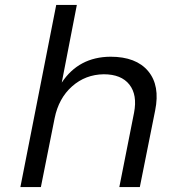

<svg xmlns="http://www.w3.org/2000/svg" viewBox="-20 -762 712 782"><path d="M430 -531Q534.5 -531 583.5 -472.2Q632.5 -413.5 612 -312.5L549.5 0H466L526 -303Q540 -375.5 507 -417.5Q474 -459.5 402.5 -459.5Q328 -458.5 273.5 -410.2Q219 -362 202.5 -280.5L146.5 0H63L209 -742H293L231.5 -425.5Q300.5 -530 430 -531Z"/></svg>

Font: Argentum Sans Light
Style: Italic
Weight: 300
Italic angle: -11.3°
Designer: Julieta Ulanovsky (font), Owen Earl (portions from Jones font), Cristiano Sobral (main changes and remaster)
Foundry: Julieta Ulanovsky (font), Owen Earl (portions from Jones font), Cristiano Sobral (main changes and remaster)
Version: Version 3.127